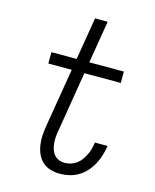

<svg xmlns="http://www.w3.org/2000/svg" viewBox="-112 -812 724 896"><g transform="rotate(15 250.0 -363.5)"><path d="M263 8Q240 8 217.5 1.5Q195 -5 179 -20Q163 -35 154 -55Q145 -75 141.5 -98Q138 -121 139.5 -144.5Q141 -168 145 -192L192 -475H79V-530H201L235 -735H296L262 -530H429V-475H253L205 -183Q202 -168 201 -152.5Q200 -137 201.5 -122Q203 -107 207.5 -93Q212 -79 221 -68.5Q230 -58 243.5 -52.5Q257 -47 273 -47Q287 -47 301.5 -51.5Q316 -56 328.5 -65Q341 -74 350 -86.5Q359 -99 366 -112.5Q373 -126 377 -140Q381 -154 383 -168Q384 -170 384 -171.5Q384 -173 384 -175H445Q445 -173 444.5 -170.5Q444 -168 444 -166Q440 -144 433 -122.5Q426 -101 414.5 -80.5Q403 -60 386.5 -42.5Q370 -25 350 -13.5Q330 -2 307.5 3Q285 8 263 8Z"/></g></svg>

Font: Iosevka Curly Slab LtObl
Style: Regular
Weight: 300
Italic angle: -9°
Monospace: yes
Designer: Belleve Invis
Foundry: Belleve Invis
Version: Version 11.0.0; ttfautohint (v1.8.3)